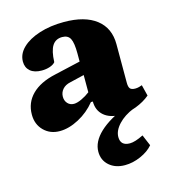

<svg xmlns="http://www.w3.org/2000/svg" viewBox="-105 -548 777 872"><g transform="rotate(-15 283.0 -112.0)"><path d="M130 12Q85 12 55.5 -17.5Q26 -47 26 -93Q26 -149 64.5 -187.5Q103 -226 176 -242L298 -270V-308Q298 -358 287.5 -378Q277 -398 250 -398Q219 -398 203.5 -374Q188 -350 186 -297Q178 -287 160.5 -281Q143 -275 122 -275Q87 -275 68 -291.5Q49 -308 49 -336Q49 -372 78.5 -400.5Q108 -429 159.5 -445.5Q211 -462 275 -462Q373 -462 426.5 -420.5Q480 -379 480 -303V-121Q480 -102 486.5 -94Q493 -86 511 -86Q520 -86 529 -88.5Q538 -91 543 -93L556 -41Q529 -18 490 -3Q451 12 417 12Q366 12 337.5 -12.5Q309 -37 309 -79H300Q267 -38 220 -13Q173 12 130 12ZM224 -91Q239 -91 260.5 -101Q282 -111 300 -125V-206L233 -190Q209 -185 196 -170Q183 -155 183 -135Q183 -116 194.5 -103.5Q206 -91 224 -91ZM376 238Q331 238 302.5 213Q274 188 274 148Q274 101 319 58.5Q364 16 450 -18L479 0Q434 18 406.5 47.5Q379 77 379 107Q379 148 423 148Q447 148 487 128L509 180Q488 205 450.5 221.5Q413 238 376 238Z"/></g></svg>

Font: Petrona Black
Style: Regular
Weight: 900
Designer: Ringo R. Seeber
Foundry: Ringo R. Seeber
Version: Version 2.001; ttfautohint (v1.8.3)